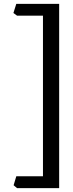

<svg xmlns="http://www.w3.org/2000/svg" viewBox="-20 -801 372 984"><path d="M283.2 163.1H67.4L49.8 148.4L63.5 102.5H200.2V-720.7H67.4L48.8 -734.4L63.5 -781.2H283.2Z"/></svg>

Font: Kelvinch
Style: Regular
Weight: 400
Designer: Paul James MIller
Foundry: High-Logic / Made with FontCreator
Version: Version 3.30 September 23, 2016